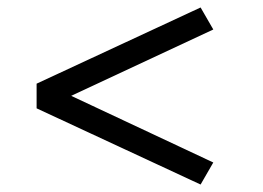

<svg xmlns="http://www.w3.org/2000/svg" viewBox="-20 -509 703 514"><path d="M517 -15 78 -219V-285L517 -489L551 -430L114 -226V-279L551 -74Z"/></svg>

Font: Lexend Mega Light
Style: Regular
Weight: 300
Version: Version 1.007